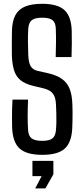

<svg xmlns="http://www.w3.org/2000/svg" viewBox="-20 -828 454 1036"><path d="M208.5 7.5Q123.5 7.5 86 -26.5Q48.5 -60.5 45.5 -139Q45 -166 44.8 -190Q44.5 -214 45.2 -238.5Q46 -263 47.5 -290.5H131.5Q129.5 -247.5 129.2 -207.2Q129 -167 131.5 -126.5Q133.5 -94.5 151 -81.2Q168.5 -68 208 -68Q246 -68 262.8 -81.2Q279.5 -94.5 282 -126.5Q284 -148 284.2 -172Q284.5 -196 283.8 -220Q283 -244 282 -265Q280.5 -303 265.5 -322.5Q250.5 -342 218 -350.5L157.5 -365Q115 -375.5 90.8 -395.2Q66.5 -415 56 -448.2Q45.5 -481.5 44 -531.5Q43.5 -562.5 43.8 -595.5Q44 -628.5 44.5 -662.5Q46 -714.5 63 -746.2Q80 -778 115.5 -792.8Q151 -807.5 208 -807.5Q290.5 -807.5 327.5 -773.8Q364.5 -740 367 -662Q368 -631.5 367.5 -595.2Q367 -559 366 -520H280.5Q282 -564 282.2 -601.2Q282.5 -638.5 281 -674Q280 -706.5 263 -719.5Q246 -732.5 207.5 -732.5Q169 -732.5 152 -719.5Q135 -706.5 132.5 -674Q130.5 -637.5 130.8 -603.2Q131 -569 132.5 -531.5Q134 -491.5 145 -471.8Q156 -452 183 -445.5L239 -433Q287 -422 315.2 -401.5Q343.5 -381 356.2 -347.8Q369 -314.5 370.5 -265Q371.5 -245.5 371.5 -223.5Q371.5 -201.5 371.2 -180Q371 -158.5 370 -139Q367 -60.5 329.8 -26.5Q292.5 7.5 208.5 7.5ZM170 188.5 204.5 122.5H155V40H268V112.5L225 188.5Z"/></svg>

Font: Big Shoulders Text Thin Medium
Style: Regular
Weight: 500
Version: Version 2.002